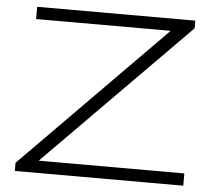

<svg xmlns="http://www.w3.org/2000/svg" viewBox="-50 -741 891 796"><g transform="rotate(5 395.5 -343.0)"><path d="M40 0V-34L633 -635H73V-686H731V-654L135 -51H741V0Z"/></g></svg>

Font: Archivo Expanded Thin
Style: Regular
Weight: 250
Width: 7
Designer: Hector Gatti
Foundry: Omnibus-Type
Version: Version 2.001